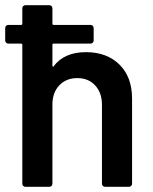

<svg xmlns="http://www.w3.org/2000/svg" viewBox="-24 -720 588 740"><path d="M485 -340V-12Q485 -7 481.5 -3.5Q478 0 473 0H381Q376 0 372.5 -3.5Q369 -7 369 -12V-316Q369 -362 343 -390.5Q317 -419 274 -419Q231 -419 204.5 -391Q178 -363 178 -317V-12Q178 -7 174.5 -3.5Q171 0 166 0H74Q69 0 65.5 -3.5Q62 -7 62 -12V-547Q62 -552 57 -552H8Q3 -552 -0.5 -555.5Q-4 -559 -4 -564V-612Q-4 -617 -0.5 -620.5Q3 -624 8 -624H57Q62 -624 62 -629V-688Q62 -693 65.5 -696.5Q69 -700 74 -700H166Q171 -700 174.5 -696.5Q178 -693 178 -688V-629Q178 -624 183 -624H325Q330 -624 333.5 -620.5Q337 -617 337 -612V-564Q337 -559 333.5 -555.5Q330 -552 325 -552H183Q178 -552 178 -547V-467Q178 -464 180 -463Q182 -462 183 -465Q224 -519 307 -519Q388 -519 436.5 -471Q485 -423 485 -340Z"/></svg>

Font: Amber EN SemiBold
Style: Regular
Weight: 600
Designer: Jeremy Tribby
Foundry: Tribby Type
Version: Version 1.408 November 24, 2021